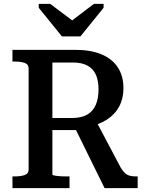

<svg xmlns="http://www.w3.org/2000/svg" viewBox="-20 -966 752 986"><path d="M298 -779H393L512 -926V-946H462L316 -835L383 -837L238 -946H179V-926ZM359 -321 517 0H687V-60H678Q661 -60 647 -63.5Q633 -67 622 -77Q611 -87 600 -105L472 -347ZM249 -70V-645H355Q399 -645 428.5 -629.5Q458 -614 472 -583Q486 -552 486 -507Q486 -461 472 -428Q458 -395 428 -377.5Q398 -360 350 -360H230V-298H377Q386 -299 394 -301Q402 -303 410.5 -306Q419 -309 428 -313Q487 -325 528.5 -351.5Q570 -378 592 -419Q614 -460 614 -513Q614 -576 585 -620Q556 -664 501 -687Q446 -710 367 -710H44V-650H55Q86 -650 106.5 -643Q127 -636 127 -614V-96Q127 -74 106.5 -67Q86 -60 55 -60H44V0H337V-60H322Q309 -60 296 -60.5Q283 -61 272.5 -62.5Q262 -64 255.5 -65.5Q249 -67 249 -70Z"/></svg>

Font: Roboto Serif SemiCondensed Medium
Style: Regular
Weight: 500
Width: 4
Designer: Greg Gazdowicz
Foundry: Commercial Type
Version: Version 1.007